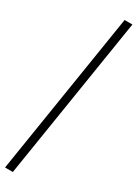

<svg xmlns="http://www.w3.org/2000/svg" viewBox="-267 -802 734 1024"><g transform="rotate(30 99.5 -290.0)"><path d="M203 -790 44 210H-4L155 -790Z"/></g></svg>

Font: Georama Light
Style: Italic
Weight: 300
Italic angle: -9°
Designer: Jean-Baptiste Levee
Foundry: Production Type
Version: Version 1.001